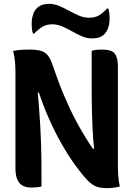

<svg xmlns="http://www.w3.org/2000/svg" viewBox="-20 -965 690 995"><path d="M195 1Q187 4 172.5 5.5Q158 7 143 7Q115 7 96.5 -3.5Q78 -14 69 -36.5Q60 -59 60 -93Q60 -155 60 -217.5Q60 -280 60 -342.5Q60 -405 60 -467.5Q60 -530 60 -591Q60 -620 57.5 -647Q55 -674 48 -701Q62 -704 76 -705.5Q90 -707 104.5 -707.5Q119 -708 135 -708Q173 -708 195 -700.5Q217 -693 230.5 -674.5Q244 -656 255 -621Q268 -584 281 -548Q294 -512 309 -477Q324 -442 340.5 -406Q357 -370 377 -333Q397 -296 421 -256.5Q445 -217 475 -174L431 -194H496L470 -171Q466 -206 463.5 -238Q461 -270 459.5 -302.5Q458 -335 457 -369Q456 -403 455.5 -441Q455 -479 455 -522Q455 -568 455 -612.5Q455 -657 455 -701Q464 -705 477 -706.5Q490 -708 511 -708Q558 -708 574.5 -687.5Q591 -667 591 -620Q591 -557 591 -493.5Q591 -430 591 -365.5Q591 -301 591 -236.5Q591 -172 591 -107Q591 -80 593 -52.5Q595 -25 601 1Q593 4 583 5.5Q573 7 562.5 8.5Q552 10 539 10Q500 10 478.5 1.5Q457 -7 434 -30Q403 -63 368 -111.5Q333 -160 297.5 -222.5Q262 -285 230 -358.5Q198 -432 172 -514L211 -485H152L173 -515Q178 -460 182 -410.5Q186 -361 188.5 -315.5Q191 -270 192.5 -227.5Q194 -185 194.5 -144Q195 -103 195 -61Q195 -44 195 -29Q195 -14 195 1ZM441 -873Q470 -873 490.5 -884Q511 -895 535 -921H541Q545 -911 546.5 -897Q548 -883 548 -873Q548 -848 544.5 -834.5Q541 -821 537 -812Q526 -788 507 -777Q488 -766 457 -766Q430 -766 404.5 -777Q379 -788 353.5 -802.5Q328 -817 302.5 -828Q277 -839 251 -839Q222 -839 202 -827.5Q182 -816 157 -791H151Q147 -801 145.5 -815Q144 -829 144 -839Q144 -861 147 -874Q150 -887 154 -898Q164 -920 183.5 -932.5Q203 -945 234 -945Q262 -945 287.5 -934Q313 -923 338.5 -909Q364 -895 389.5 -884Q415 -873 441 -873Z"/></svg>

Font: Recursive Casual
Style: Bold
Weight: 700
Version: Version 1.085